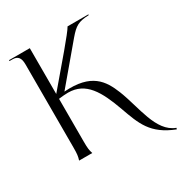

<svg xmlns="http://www.w3.org/2000/svg" viewBox="-194 -864 1076 1136"><g transform="rotate(-30 344.0 -296.5)"><path d="M685 129 688 120C571 77 557 -96 504 -229C465 -326 411 -411 221 -397L430 -645C477 -700 500 -714 572 -717V-722H430C411 -687 294 -553 172 -409V-722H30V-716H50C86 -716 102 -697 102 -652V-84C102 -40 100 -24 92 0H182C174 -24 172 -40 172 -84V-376C194 -379 220 -381 236 -381C357 -381 411 -283 463 -138C507 -15 536 71 685 129Z"/></g></svg>

Font: Sinistre
Style: Regular
Weight: 400
Designer: Jules Durand
Foundry: Collletttivo
Version: Version 69.420;Glyphs 3.2 (3217)